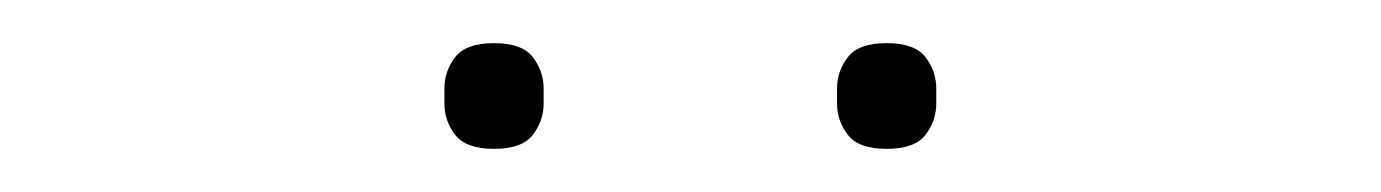

<svg xmlns="http://www.w3.org/2000/svg" viewBox="-20 -711 640 89"><path d="M209 -642Q196 -642 191 -648.5Q186 -655 186 -663V-670Q186 -678 191 -684.5Q196 -691 209 -691Q222 -691 227 -684.5Q232 -678 232 -670V-663Q232 -655 227 -648.5Q222 -642 209 -642ZM391 -642Q378 -642 373 -648.5Q368 -655 368 -663V-670Q368 -678 373 -684.5Q378 -691 391 -691Q404 -691 409 -684.5Q414 -678 414 -670V-663Q414 -655 409 -648.5Q404 -642 391 -642Z"/></svg>

Font: IBM Plex Sans Thai Thin
Style: Regular
Weight: 100
Designer: Mike Abbink, Paul van der Laan, Pieter van Rosmalen, Ben Mitchell, Mark Frömberg
Foundry: Bold Monday
Version: Version 1.1